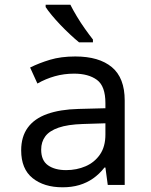

<svg xmlns="http://www.w3.org/2000/svg" viewBox="-20 -786 640 816"><path d="M246 10Q167 10 118.5 -29Q70 -68 70 -147Q70 -205 98 -243.5Q126 -282 180.5 -301.5Q235 -321 313 -323L428 -326V-348Q428 -420 392 -446.5Q356 -473 295 -473Q252 -473 213 -462Q174 -451 139 -431L108 -499Q146 -518 192.5 -532Q239 -546 300 -546Q401 -546 455.5 -500.5Q510 -455 510 -359V0H438L428 -74H424Q402 -46 375.5 -27.5Q349 -9 317 0.5Q285 10 246 10ZM261 -63Q306 -63 344 -79.5Q382 -96 405 -129.5Q428 -163 428 -214V-262L332 -259Q268 -257 229 -243.5Q190 -230 172.5 -206.5Q155 -183 155 -150Q155 -104 184 -83.5Q213 -63 261 -63ZM316 -606Q299 -620 278 -639.5Q257 -659 236.5 -680.5Q216 -702 199.5 -722Q183 -742 174 -756V-766H279Q290 -744 306.5 -716.5Q323 -689 341.5 -663Q360 -637 375 -618V-606Z"/></svg>

Font: Noto Sans Mono
Style: Regular
Weight: 400
Designer: Monotype Design Team
Foundry: Monotype Imaging Inc.
Version: Version 2.014